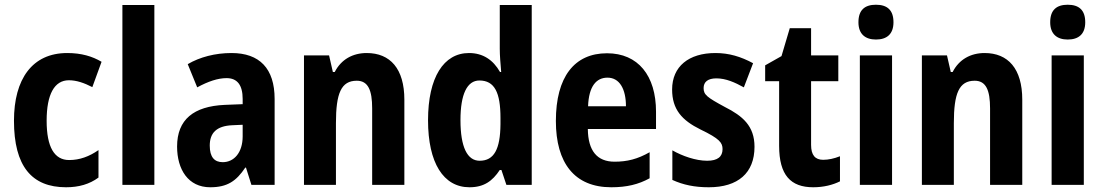

<svg xmlns="http://www.w3.org/2000/svg" viewBox="-20 -781 4661 811"><path d="M259 10C313 10 358 -3 396 -31V-147C357 -120 317 -105 272 -105C210 -105 177 -159 177 -271C177 -383 210 -442 271 -442C303 -442 335 -431 370 -413L409 -520C370 -543 324 -557 264 -557C116 -557 39 -447 39 -271C39 -79 114 10 259 10Z M632 0V-760H497V0Z M958 -557C889 -557 824 -540 773 -510L813 -412C859 -437 900 -451 937 -451C982 -451 1005 -422 1005 -363V-341L929 -338C798 -332 728 -276 728 -162C728 -65 775 10 868 10C940 10 978 -16 1016 -73H1019L1042 0H1140V-363C1140 -492 1076 -557 958 -557ZM961 -252 1005 -254V-205C1005 -137 969 -96 921 -96C886 -96 866 -117 866 -166C866 -219 894 -249 961 -252Z M1529 -557C1470 -557 1421 -530 1394 -477H1386L1370 -547H1264V0H1399V-261C1399 -387 1421 -440 1487 -440C1535 -440 1552 -400 1552 -323V0H1688V-360C1688 -491 1628 -557 1529 -557Z M1963 10C2024 10 2060 -16 2091 -63H2098L2119 0H2226V-760H2091V-575C2091 -547 2094 -512 2097 -477H2092C2063 -528 2020 -557 1961 -557C1854 -557 1788 -454 1788 -273C1788 -93 1853 10 1963 10ZM2006 -102C1954 -102 1925 -159 1925 -274C1925 -383 1953 -441 2005 -441C2069 -441 2094 -390 2094 -283V-256C2093 -151 2067 -102 2006 -102Z M2544 -556C2406 -556 2328 -456 2328 -270C2328 -92 2407 10 2562 10C2627 10 2677 -2 2724 -28V-138C2673 -109 2629 -98 2576 -98C2502 -98 2464 -144 2463 -236H2751V-309C2751 -462 2675 -556 2544 -556ZM2546 -453C2597 -453 2624 -405 2624 -332H2464C2467 -417 2499 -453 2546 -453Z M3167 -161C3167 -249 3117 -291 3042 -329C2966 -370 2952 -381 2952 -409C2952 -435 2970 -450 3006 -450C3046 -450 3084 -433 3122 -412L3161 -514C3109 -542 3059 -557 3002 -557C2889 -557 2819 -500 2819 -403C2819 -319 2860 -273 2939 -234C3020 -195 3032 -178 3032 -151C3032 -119 3011 -102 2967 -102C2919 -102 2862 -122 2820 -146V-21C2866 0 2914 10 2974 10C3097 10 3167 -50 3167 -161Z M3457 -106C3423 -106 3406 -126 3406 -169V-438H3521V-547H3406V-662H3316L3281 -544L3212 -505V-438H3271V-165C3271 -41 3320 10 3415 10C3459 10 3498 0 3528 -15V-121C3503 -111 3479 -106 3457 -106Z M3680 -761C3633 -761 3606 -739 3606 -687C3606 -637 3635 -614 3680 -614C3726 -614 3754 -637 3754 -687C3754 -738 3728 -761 3680 -761ZM3748 -547H3612V0H3748Z M4139 -557C4080 -557 4031 -530 4004 -477H3996L3980 -547H3874V0H4009V-261C4009 -387 4031 -440 4097 -440C4145 -440 4162 -400 4162 -323V0H4298V-360C4298 -491 4238 -557 4139 -557Z M4490 -761C4443 -761 4416 -739 4416 -687C4416 -637 4445 -614 4490 -614C4536 -614 4564 -637 4564 -687C4564 -738 4538 -761 4490 -761ZM4558 -547H4422V0H4558Z"/></svg>

Font: Noto Sans Myanmar Condensed
Style: Bold
Weight: 700
Width: 3
Designer: Monotype Design Team
Foundry: Monotype Imaging Inc.
Version: Version 2.107